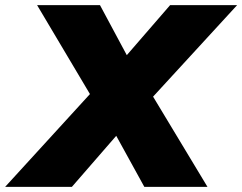

<svg xmlns="http://www.w3.org/2000/svg" viewBox="-104 -725 940 745"><path d="M-84 0 245 -360 40 -705H284L388 -511L556 -705H816L490 -350L701 0H456L347 -198L175 0Z"/></svg>

Font: Mulish ExtraBlack
Style: Italic
Weight: 1000
Italic angle: -9°
Designer: Vernon Adams
Foundry: Vernon Adams
Version: Version 3.603; ttfautohint (v1.8.3)